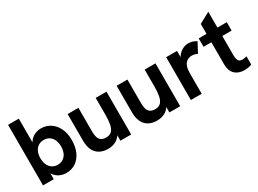

<svg xmlns="http://www.w3.org/2000/svg" viewBox="-37 -1301 2569 1914"><g transform="rotate(-30 1247.5 -343.5)"><path d="M326 9.8Q289.2 9.8 254.7 -4.8Q220.2 -19.4 194.1 -53.6Q168 -87.8 155 -146.4L184.8 -132V0H61.2V-697H184.8V-359.8L159 -352.2Q168.2 -403.2 192.6 -436.4Q217 -469.6 251.9 -486.2Q286.8 -502.8 326 -502.8Q384.4 -502.8 432.1 -472.4Q479.8 -442 508 -385Q536.2 -328 536.2 -247Q536.2 -173.8 510.9 -115.5Q485.6 -57.2 438.4 -23.7Q391.2 9.8 326 9.8ZM292.2 -104.2Q328.8 -104.2 355.5 -121.6Q382.2 -139 396.9 -171.2Q411.6 -203.4 411.6 -247Q411.6 -290.6 396.9 -322.5Q382.2 -354.4 355.5 -371.8Q328.8 -389.2 292.2 -389.2Q256.2 -389.2 229.4 -371.5Q202.6 -353.8 188.1 -321.9Q173.6 -290 173.6 -247Q173.6 -204 188.1 -171.8Q202.6 -139.6 229.4 -121.9Q256.2 -104.2 292.2 -104.2Z M809 9.8Q748.8 9.8 708.6 -14.1Q668.4 -38 648.8 -81.8Q629.2 -125.6 629.2 -185.2V-493H753.4V-215.8Q753.4 -181.8 761.4 -155.3Q769.4 -128.8 789.6 -113.6Q809.8 -98.4 846.2 -98.4Q890.2 -98.4 912.7 -123Q935.2 -147.6 943.6 -192.4Q952 -237.2 952 -297.2V-493H1076.2V0H952V-106.8L969.4 -96.6Q946.6 -39.8 903.9 -15Q861.2 9.8 809 9.8Z M1373 9.8Q1312.8 9.8 1272.6 -14.1Q1232.4 -38 1212.8 -81.8Q1193.2 -125.6 1193.2 -185.2V-493H1317.4V-215.8Q1317.4 -181.8 1325.4 -155.3Q1333.4 -128.8 1353.6 -113.6Q1373.8 -98.4 1410.2 -98.4Q1454.2 -98.4 1476.7 -123Q1499.2 -147.6 1507.6 -192.4Q1516 -237.2 1516 -297.2V-493H1640.2V0H1516V-106.8L1533.4 -96.6Q1510.6 -39.8 1467.9 -15Q1425.2 9.8 1373 9.8Z M1763.2 0V-493H1888.4V-359.2L1868.8 -357.2Q1872.2 -400 1895.1 -432.8Q1918 -465.6 1951.7 -484.2Q1985.4 -502.8 2020 -502.8Q2044.8 -502.8 2067.3 -496.3Q2089.8 -489.8 2114.2 -474.8L2054.2 -362.8Q2043.4 -369.4 2026 -374.3Q2008.6 -379.2 1991.8 -379.2Q1972 -379.2 1953.3 -372Q1934.6 -364.8 1920.1 -349.7Q1905.6 -334.6 1897.4 -310.4Q1892.8 -296.4 1890.3 -274.5Q1887.8 -252.6 1887.8 -211.8V0Z M2376.6 9.8Q2337.4 9.8 2303.2 -5.2Q2269 -20.2 2248.5 -54.1Q2228 -88 2228 -144.6V-607.6L2353.6 -675.4V-179.2Q2353.6 -136.4 2365.4 -114.2Q2377.2 -92 2410.6 -92Q2420.6 -92 2433.4 -94.2Q2446.2 -96.4 2461 -100.4V-5Q2440.2 2.6 2419.2 6.2Q2398.2 9.8 2376.6 9.8ZM2138 -396.4V-493H2461V-396.4Z"/></g></svg>

Font: Hanken Grotesk
Style: Regular
Weight: 400
Designer: Alfredo Marco Pradil
Foundry: Hanken Design Co.
Version: Version 3.013